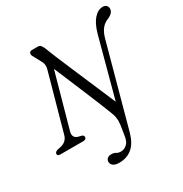

<svg xmlns="http://www.w3.org/2000/svg" viewBox="-216 -876 1224 1284"><g transform="rotate(-30 396.5 -234.5)"><path d="M639 -574Q659 -644 690.2 -678.8Q721.5 -713.5 758.5 -713.5Q775.5 -713.5 785.5 -704Q795.5 -694.5 795.5 -679Q795 -646 749.5 -626.5Q718.5 -614.5 698.8 -590Q679 -565.5 667 -523L494.5 108Q474 179.5 433.5 212.5Q393 245.5 335 245.5Q301 245.5 286 231.8Q271 218 273.5 200Q275 186.5 285.5 177.8Q296 169 314.5 169Q335.5 169 348.2 177.5Q361 186 382.5 186Q407 186 428.2 166.8Q449.5 147.5 454.5 106.5Q457.5 84.5 462.5 56.5Q467.5 28.5 469 -1.5Q468.5 -15 466.2 -29.5Q464 -44 457.5 -60.5Q444 -96.5 421.5 -151.8Q399 -207 372.2 -271.2Q345.5 -335.5 318.5 -399.5Q291.5 -463.5 269 -517L153 -100.5Q140.5 -52.5 186.5 -42L205.5 -37.5Q223.5 -32 221.5 -16.5Q219 0 196 0H19.5Q-4 0 -1.5 -18Q0.5 -32 23 -37.5L44 -42Q67.5 -46.5 84.2 -61Q101 -75.5 107.5 -100L229 -536.5Q238.5 -571 223 -597.5L188 -662.5Q179.5 -676 184.2 -688Q189 -700 204.5 -700H250.5Q263 -700 269.8 -693.2Q276.5 -686.5 285 -669.5Q298 -635 320 -582.2Q342 -529.5 368.8 -467Q395.5 -404.5 422.8 -340.5Q450 -276.5 474.8 -219.2Q499.5 -162 517 -120Z"/></g></svg>

Font: Fraunces 9pt Soft Light
Style: Italic
Weight: 300
Italic angle: -16°
Version: Version 1.000;[0bf87f6ff]